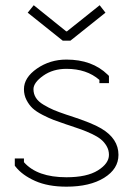

<svg xmlns="http://www.w3.org/2000/svg" viewBox="-20 -699 504 728"><path d="M233.9 -580.1 357.9 -679.2 379.9 -650.9 247.1 -544.9H217.8L85 -650.9L107.9 -679.2L231 -580.1ZM231.9 -264.2Q236.3 -262.7 245.6 -259.8Q330.1 -232.4 363.8 -211.9Q429.2 -173.3 429.2 -111.8Q429.2 -58.6 375 -24.9Q320.8 8.8 231.9 8.8Q162.1 8.8 113.3 -12.9Q64.5 -34.7 39.1 -66.9L36.1 -70.8V-98.1H70.8V-84Q121.1 -26.9 231.9 -26.9Q309.6 -26.9 351.3 -53Q393.1 -79.1 393.1 -111.8Q393.1 -129.9 384.3 -145Q375.5 -160.2 362.5 -170.7Q349.6 -181.2 328.4 -191.2Q307.1 -201.2 288.3 -208Q269.5 -214.8 242.7 -223.6Q235.4 -226.1 231.9 -227.1Q202.1 -237.3 183.8 -244.1Q165.5 -251 141.4 -263.4Q117.2 -275.9 103.8 -288.3Q90.3 -300.8 80.6 -319.6Q70.8 -338.4 70.8 -360.8Q70.8 -404.8 120.1 -439Q169.4 -473.1 231.9 -473.1Q329.6 -473.1 388.2 -416L393.1 -411.1V-383.8H356.9V-396Q308.6 -438 231.9 -438Q180.7 -438 143.8 -411.9Q106.9 -385.7 106.9 -360.8Q106.9 -342.8 116.2 -328.1Q125.5 -313.5 145.3 -301.8Q165 -290 183.3 -282.2Q201.7 -274.4 231.9 -264.2Z"/></svg>

Font: Rawengulk
Style: Regular
Weight: 400
Version: Version 0.92